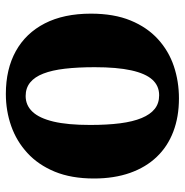

<svg xmlns="http://www.w3.org/2000/svg" viewBox="-8 -598 617 640"><g transform="rotate(-90 300.0 -277.5)"><path d="M25.5 -272.5Q25.5 -347.5 48.2 -402.8Q71 -458 110.5 -494.2Q150 -530.5 200.5 -548.2Q251 -566 307.5 -566Q390 -566 450 -532.8Q510 -499.5 542.5 -436.2Q575 -373 575 -282.5Q575 -205.5 552.2 -150.2Q529.5 -95 490 -59Q450.5 -23 399.8 -6Q349 11 292.5 11Q231 11 181.8 -7.8Q132.5 -26.5 97.8 -62.8Q63 -99 44.2 -152Q25.5 -205 25.5 -272.5ZM303 -55Q334.5 -55 355 -77.8Q375.5 -100.5 386 -148Q396.5 -195.5 396.5 -270Q396.5 -326 391.5 -369Q386.5 -412 375.2 -441Q364 -470 345.5 -485Q327 -500 300.5 -500Q269.5 -500 248 -477.2Q226.5 -454.5 215.2 -407.2Q204 -360 204 -285Q204 -228 209.5 -185.2Q215 -142.5 227 -113.5Q239 -84.5 257.5 -69.8Q276 -55 303 -55Z"/></g></svg>

Font: Merriweather 28pt Black
Style: Regular
Weight: 900
Version: Version 2.100